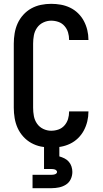

<svg xmlns="http://www.w3.org/2000/svg" viewBox="-20 -763 540 1003"><path d="M247 8Q220 8 193.5 2.5Q167 -3 143.5 -16Q120 -29 101.5 -49.5Q83 -70 72 -94.5Q61 -119 56.5 -146Q52 -173 52 -200V-535Q52 -562 56.5 -589Q61 -616 72 -640.5Q83 -665 101.5 -685.5Q120 -706 143.5 -719Q167 -732 193.5 -737.5Q220 -743 247 -743Q273 -743 298 -738.5Q323 -734 346 -723Q369 -712 387.5 -694Q406 -676 418 -653.5Q430 -631 436 -606Q442 -581 442 -556Q442 -556 442 -555.5Q442 -555 442 -554H341Q341 -554 341 -554.5Q341 -555 341 -555Q341 -575 335.5 -593.5Q330 -612 317 -627Q304 -642 285.5 -648.5Q267 -655 247 -655Q226 -655 206 -645.5Q186 -636 173.5 -618Q161 -600 157 -578.5Q153 -557 153 -535V-200Q153 -178 157 -156.5Q161 -135 173.5 -117Q186 -99 206 -89.5Q226 -80 247 -80Q267 -80 285.5 -86.5Q304 -93 317 -108Q330 -123 335.5 -141.5Q341 -160 341 -180Q341 -180 341 -180.5Q341 -181 341 -181H442Q442 -180 442 -179.5Q442 -179 442 -179Q442 -154 436 -129Q430 -104 418 -81.5Q406 -59 387.5 -41Q369 -23 346 -12Q323 -1 298 3.5Q273 8 247 8ZM150 220V150H250Q254 150 258.5 149.5Q263 149 267 147.5Q271 146 274.5 143Q278 140 278 135Q278 131 274.5 127.5Q271 124 267 122.5Q263 121 258.5 120.5Q254 120 250 120H210V0H290V54Q304 58 317 64.5Q330 71 339.5 82Q349 93 353.5 107Q358 121 358 135Q358 155 349.5 173Q341 191 324.5 201.5Q308 212 288.5 216Q269 220 250 220Z"/></svg>

Font: Zed Sans Semibold
Style: Regular
Weight: 600
Designer: Belleve Invis
Foundry: Belleve Invis
Version: Version 1.0.0; ttfautohint (v1.8.4)